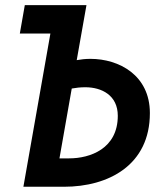

<svg xmlns="http://www.w3.org/2000/svg" viewBox="-20 -713 626 733"><path d="M69.3 0H224.1C395 0 552.2 -83 552.2 -281.2C552.2 -426.3 434.1 -488.3 325.2 -488.3C306.2 -488.3 288.6 -486.3 272.9 -483.4L310.1 -693.4H74.7L55.7 -585H172.4ZM207 -108.4 253.9 -375C269.5 -377.9 286.6 -379.9 305.7 -379.9C367.7 -379.9 429.7 -349.6 429.7 -271C429.7 -145.5 324.2 -108.4 244.1 -108.4Z"/></svg>

Font: Cascadia Mono SemiBold
Style: Italic
Weight: 600
Italic angle: -10°
Monospace: yes
Designer: Aaron Bell
Foundry: Saja Typeworks
Version: Version 2404.023